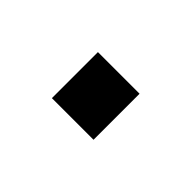

<svg xmlns="http://www.w3.org/2000/svg" viewBox="-28 -212 317 317"><g transform="rotate(45 130.0 -54.0)"><path d="M81.7 0V-107.5H178.9V0Z"/></g></svg>

Font: Oxanium ExtraLight
Style: Regular
Weight: 200
Designer: Severin Meyer
Version: Version 2.000